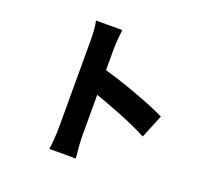

<svg xmlns="http://www.w3.org/2000/svg" viewBox="-140 -967 1279 1185"><g transform="rotate(20 500.0 -374.5)"><path d="M307 -163V-264V-383V-503V-606V-671Q307 -747 296 -796H469Q468 -788 463.5 -748.5Q459 -709 459 -671V-601V-497Q459 -419 460 -378V-261V-161V-98Q460 -51 470 47H296Q301 18 304 -23.5Q307 -65 307 -98ZM875 -376 812 -222Q734 -263 628.5 -305Q523 -347 427 -379V-538Q534 -510 668 -461Q802 -412 875 -376Z"/></g></svg>

Font: Merged Yaku Han JP ExtraBold
Style: Regular
Weight: 800
Designer: Ryoko NISHIZUKA 西塚涼子 (kana, bopomofo & ideographs); Paul D. Hunt (Latin, Greek & Cyrillic); Sandoll Communications 산돌커뮤니
Foundry: Adobe
Version: Version 2.004